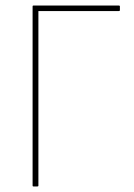

<svg xmlns="http://www.w3.org/2000/svg" viewBox="-20 -675 486 695"><path d="M101 0Q98 0 98 -3V-652Q98 -655 101 -655H410Q414 -655 414 -652V-638Q414 -635 410 -635H119V-3Q119 0 115 0Z"/></svg>

Font: Sofia Sans Semi Condensed Thin
Style: Regular
Weight: 250
Version: Version 4.100